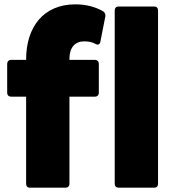

<svg xmlns="http://www.w3.org/2000/svg" viewBox="-20 -820 811 882"><path d="M116 42H282C292 42 299 35 299 24V-376H416C427 -376 434 -383 434 -394V-527C434 -537 427 -545 416 -545H299V-550C299 -602 325 -630 366 -630C387 -630 403 -627 419 -618C423 -616 426 -615 428 -615C435 -615 440 -620 441 -628L464 -745C466 -754 461 -763 454 -768C417 -789 375 -800 326 -800C179 -800 100 -695 100 -547V-545H31C20 -545 13 -537 13 -527V-394C13 -383 20 -376 31 -376H100V24C100 35 106 42 116 42ZM507 -772V24C507 35 513 42 525 42H689C700 42 706 35 706 24V-772C706 -783 700 -790 689 -790H525C513 -790 507 -783 507 -772Z"/></svg>

Font: LINE Seed JP App_OTF ExtraBold
Style: Regular
Weight: 800
Designer: LINE & Fontrix & Fontworks
Version: Version 1.013